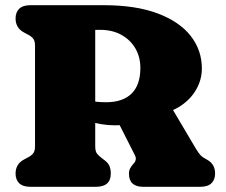

<svg xmlns="http://www.w3.org/2000/svg" viewBox="-20 -720 872 740"><path d="M758 -456Q758 -414 737.2 -376.8Q716.5 -339.5 679 -313.8Q641.5 -288 591.5 -279.5Q559 -274 533.8 -263.8Q508.5 -253.5 483 -245.2Q457.5 -237 423.5 -237Q396.5 -237 371.5 -241.2Q346.5 -245.5 325.2 -252.2Q304 -259 289 -266L287 -350Q303.5 -340 319.2 -334.8Q335 -329.5 352.2 -327.8Q369.5 -326 389 -326Q453 -326 487 -359.2Q521 -392.5 521 -458Q521 -500.5 501.5 -533.8Q482 -567 447.2 -586Q412.5 -605 366 -605H347V-157Q347 -135.5 354.5 -127Q362 -118.5 373 -110L383 -102.5Q397 -92 402 -79.8Q407 -67.5 407 -51Q407 0 349.5 0H97.5Q68 0 54 -13.8Q40 -27.5 40 -51Q40 -88 73 -105.5L89 -114Q100.5 -120 107.8 -128.8Q115 -137.5 115 -157V-543Q115 -562.5 107.8 -571.2Q100.5 -580 89 -586L73 -594.5Q40 -612 40 -649Q40 -672.5 54 -686.2Q68 -700 97.5 -700H379.5Q503.5 -700 587.8 -668.2Q672 -636.5 715 -581.5Q758 -526.5 758 -456ZM420.5 -278.5 641.5 -305 735.5 -146Q745.5 -129.5 753.5 -121.2Q761.5 -113 779 -104Q793.5 -96 801.2 -83Q809 -70 809 -51Q809 -27.5 795 -13.8Q781 0 751.5 0H532Q477 0 477 -51Q477 -62 481.5 -70.8Q486 -79.5 494 -88.5L498 -93Q502 -97.5 503.2 -105.2Q504.5 -113 499.5 -122.5Z"/></svg>

Font: Fraunces SuperSoft Wonky
Style: Regular
Weight: 900
Version: Version 1.000;[b76b70a41]